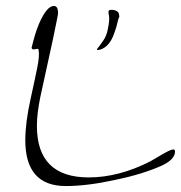

<svg xmlns="http://www.w3.org/2000/svg" viewBox="-20 -593 608 645"><path d="M201 32Q65 32 65 -122Q65 -181 83 -262Q97 -325 105 -365Q113 -405 110 -422L109 -428Q108 -429 106 -429Q104 -429 99.5 -428Q95 -427 93 -427Q88 -427 86 -432Q91 -453 97 -473.5Q103 -494 111 -513Q137 -573 161 -573Q175 -573 175 -549Q175 -545 170.5 -523Q166 -501 158 -462L115 -265Q110 -240 107 -216.5Q104 -193 104 -170Q104 3 278 3Q379 3 485 -51L526 -75Q554 -91 562 -91Q568 -91 568 -84Q568 -57 522 -36Q457 -7 364 12Q318 22 277 27Q236 32 201 32ZM307 -425Q303 -425 310 -433.5Q317 -442 327.5 -457.5Q338 -473 342 -494Q349 -527 346 -540.5Q343 -554 346 -558Q348 -560 355 -560Q369 -560 377 -552Q379 -549 379.5 -546Q380 -543 381 -538Q377 -529 374 -515Q371 -501 365 -485Q355 -454 339 -439.5Q323 -425 307 -425Z"/></svg>

Font: Shalimar
Style: Regular
Weight: 400
Designer: Robert E. Leuschke
Foundry: Robert E. Leuschke
Version: Version 1.010; ttfautohint (v1.8.3)